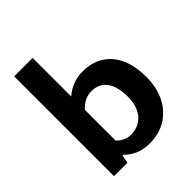

<svg xmlns="http://www.w3.org/2000/svg" viewBox="-201 -837 971 971"><g transform="rotate(-45 284.0 -351.5)"><path d="M533 -237C533 -199 527 -165 516 -134C505 -103 489 -77 469 -56C449 -34 425 -17 398 -6C371 5 341 11 309 11C278 11 251 6 229 -4C207 -13 188 -27 171 -44H167L158 0H62V-714H194V-438C211 -453 230 -465 253 -474C275 -483 299 -487 324 -487C389 -487 441 -465 478 -421C515 -377 533 -316 533 -237ZM396 -234C396 -283 386 -321 367 -347C348 -372 320 -385 285 -385C266 -385 249 -381 233 -372C217 -363 204 -352 195 -341V-122C204 -112 215 -104 229 -97C242 -90 257 -87 272 -87C288 -87 304 -90 319 -96C334 -102 347 -111 359 -123C370 -135 379 -150 386 -169C393 -187 396 -209 396 -234Z"/></g></svg>

Font: Holmes&Hills Bold
Style: Bold
Weight: 500
Designer: Noopur Datye, Girish Dalvi, Yashodeep Gholap, Pallavi Karambelkar
Foundry: Ek Type
Version: ""